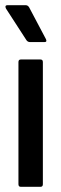

<svg xmlns="http://www.w3.org/2000/svg" viewBox="-20 -719 236 739"><path d="M60 0Q51 0 51 -10V-480Q51 -490 60 -490H136Q145 -490 145 -480V-10Q145 0 136 0ZM96 -557Q87 -557 82 -564L3 -686Q0 -692 1.5 -695.5Q3 -699 8 -699H79Q87 -699 92 -691L157 -568Q162 -557 151 -557Z"/></svg>

Font: Sofia Sans Condensed SemiBold
Style: Regular
Weight: 600
Designer: Botio Nikoltchev, Ani Petrova
Foundry: lettersoup
Version: Version 4.101